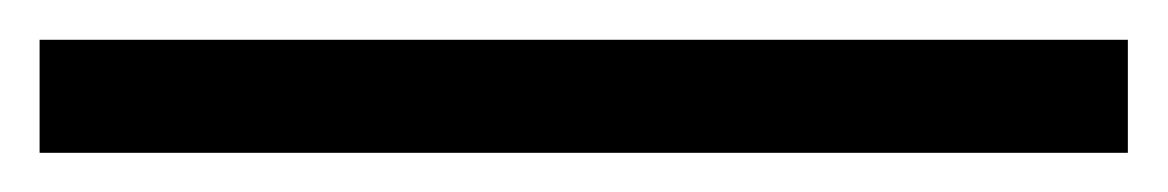

<svg xmlns="http://www.w3.org/2000/svg" viewBox="-21 123 590 97"><path d="M548.8 143.1V200.2H-1V143.1Z"/></svg>

Font: Abel
Style: Regular
Weight: 400
Designer: Matthew Desmond
Foundry: Matthew Desmond
Version: Version 1.002